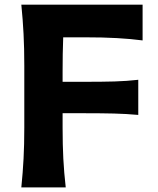

<svg xmlns="http://www.w3.org/2000/svg" viewBox="-20 -809 681 829"><path d="M72.1 0H263.8Q256.5 -63.9 253.4 -123.8Q250.3 -183.8 250.3 -257.9V-320.1H348.8Q419.8 -320.1 472.4 -318.8Q525 -317.5 577 -312.8V-464.5Q527.7 -458.9 475.1 -457.3Q422.5 -455.8 349.5 -455.8H250.3V-498.4Q250.3 -539.5 250.9 -575.9Q251.5 -612.3 252.9 -647.9H345.7Q425.8 -647.9 484.9 -644.5Q544 -641.2 595.7 -634.5V-788.8H72.1Q78.6 -723.6 81.7 -662.4Q84.9 -601.3 84.9 -525.1V-257.9Q84.9 -183.8 81.7 -123.8Q78.6 -63.9 72.1 0Z"/></svg>

Font: Pinar-VF-FD
Style: Regular
Weight: 300
Designer: Amin Abedi
Version: Version 3.0